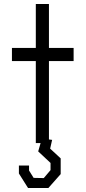

<svg xmlns="http://www.w3.org/2000/svg" viewBox="-20 -719 430 965"><path d="M226 -412V-18L242 -16L232 28L285 77V156L223 226H121L75 153V113H126V138L149 175L200 176L234 136V100L172 42L184 0H160V-412H40V-478H160V-699H226V-478H350V-412Z"/></svg>

Font: Turret Road Medium
Style: Regular
Weight: 500
Designer: Noponies
Foundry: Noponies
Version: Version 1.001; ttfautohint (v1.8)